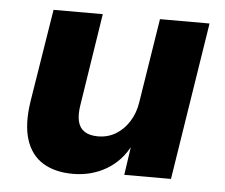

<svg xmlns="http://www.w3.org/2000/svg" viewBox="-43 -544 704 602"><g transform="rotate(5 309.5 -242.5)"><path d="M207 11Q151 11 113 -12Q75 -35 59.5 -82.5Q44 -130 55 -203L102 -496H257L212 -207Q207 -177 211.5 -156Q216 -135 232 -124Q248 -113 275 -113Q306 -113 331 -128Q356 -143 373 -170Q390 -197 395 -231L437 -496H593L515 0H368L382 -96H385Q359 -44 312 -16.5Q265 11 207 11Z"/></g></svg>

Font: Nunito Sans 10pt ExtraBold
Style: Italic
Weight: 800
Italic angle: -9°
Designer: Vernon Adams
Foundry: Vernon Adams
Version: Version 3.101;gftools[0.9.27]